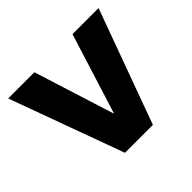

<svg xmlns="http://www.w3.org/2000/svg" viewBox="-129 -667 818 818"><g transform="rotate(-45 280.5 -258.0)"><path d="M552.7 -515.6 364.6 0H196.3L8.2 -515.6H166L280.3 -153.3H282.2L395.7 -515.6Z"/></g></svg>

Font: Inter Display V
Style: Regular
Weight: 400
Designer: Rasmus Andersson
Foundry: rsms
Version: Version 3.015;git-src